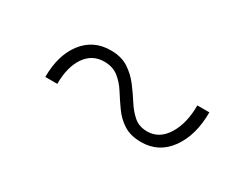

<svg xmlns="http://www.w3.org/2000/svg" viewBox="-29 -483 619 471"><g transform="rotate(30 280.0 -247.0)"><path d="M368 -168Q338 -168 318.5 -180.5Q299 -193 285.5 -212Q272 -231 260 -250Q248 -269 232 -281.5Q216 -294 192 -294Q158 -294 138.5 -265.5Q119 -237 119 -189H85Q85 -251 114 -288.5Q143 -326 192 -326Q222 -326 242 -313Q262 -300 276.5 -281Q291 -262 303 -243Q315 -224 330 -211Q345 -198 368 -198Q402 -198 422.5 -231Q443 -264 443 -315H477Q477 -250 447.5 -209Q418 -168 368 -168Z"/></g></svg>

Font: Hanken Grotesk ExtraLight
Style: Italic
Weight: 250
Italic angle: -8°
Designer: Alfredo Marco Pradil
Foundry: Hanken Design Co.
Version: Version 3.013